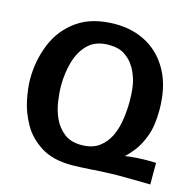

<svg xmlns="http://www.w3.org/2000/svg" viewBox="-108 -849 994 973"><g transform="rotate(15 389.0 -363.0)"><path d="M760.7 -111.3V2Q724.6 1 671.4 0.5Q618.2 0 583 0Q566.4 0 522.5 2Q496.1 3.9 465.8 4.9L458 5.9Q422.9 7.8 393.6 9.3Q364.3 10.7 351.6 10.7Q251 10.7 188 -29.3Q125 -69.3 91.8 -128.9Q58.6 -188.5 46.4 -250.5Q34.2 -312.5 34.2 -356.4Q34.2 -454.1 69.8 -541.5Q105.5 -628.9 182.6 -683.1Q259.8 -737.3 381.8 -737.3Q475.6 -737.3 549.3 -695.3Q623 -653.3 665.5 -572.3Q708 -491.2 708 -373Q708 -291 688 -237.3Q668 -183.6 642.6 -151.4Q617.2 -119.1 598.6 -103.5Q625 -108.4 668.9 -110.8Q712.9 -113.3 760.7 -111.3ZM194.3 -365.2Q194.3 -327.1 201.2 -281.2Q208 -235.4 227.1 -194.8Q246.1 -154.3 280.8 -127.4Q315.4 -100.6 371.1 -100.6Q427.7 -100.6 463.4 -127Q499 -153.3 518.1 -194.3Q537.1 -235.4 543.9 -283.2Q550.8 -331.1 550.8 -375Q550.8 -452.1 537.1 -494.1Q523.4 -536.1 505.9 -559.6Q492.2 -583 460.4 -605Q428.7 -627 376 -627Q307.6 -627 268.1 -588.9Q228.5 -550.8 211.4 -490.7Q194.3 -430.7 194.3 -365.2Z"/></g></svg>

Font: FreeUniversal
Style: Bold
Weight: 700
Version: Version 1.001 March 22, 2017